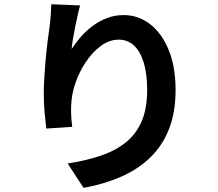

<svg xmlns="http://www.w3.org/2000/svg" viewBox="-20 -829 1040 914"><path d="M361.2 -803.1Q355.9 -784.8 350 -758.1Q344.2 -731.4 338.1 -701.9Q331.9 -672.4 327.4 -644.4Q322.9 -616.3 320.9 -595.3Q339.4 -624.5 364.2 -653Q388.9 -681.5 420.6 -705.1Q452.3 -728.7 489.4 -743Q526.5 -757.2 568.6 -757.2Q638.6 -757.2 694.6 -713.9Q750.5 -670.5 783.2 -590.7Q815.8 -510.8 815.8 -400.7Q815.8 -294.8 784.8 -215.5Q753.8 -136.1 696.1 -80Q638.3 -23.8 557.7 11.7Q477.1 47.3 377.8 65.4L301.9 -50.7Q385 -63.5 454.4 -86.1Q523.9 -108.7 574.6 -147.7Q625.3 -186.7 652.9 -248.1Q680.5 -309.5 680.5 -400.3Q680.5 -477.4 664.2 -530.9Q648 -584.4 617.7 -612.3Q587.5 -640.3 545.3 -640.3Q501 -640.3 461 -611Q421 -581.6 389.4 -535.1Q357.8 -488.5 339.4 -434.7Q320.9 -380.9 319.1 -331.1Q317.8 -310.5 318.6 -285.3Q319.4 -260.2 323.8 -225.4L200.5 -217Q196.8 -245.7 192.6 -289.6Q188.4 -333.4 188.4 -383.6Q188.4 -418.8 190.9 -458.6Q193.3 -498.5 196.8 -540.2Q200.4 -581.8 205.6 -623.8Q210.8 -665.7 216.2 -704.1Q220 -732.8 221.8 -760.7Q223.7 -788.5 224.2 -808.8Z"/></svg>

Font: Shanggu Sans SC VF
Style: Regular
Weight: 250
Designer: GuiWonder
Version: Version 1.021